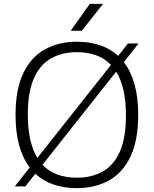

<svg xmlns="http://www.w3.org/2000/svg" viewBox="-20 -965 796 994"><path d="M111 0H56.5L134 -98Q98.5 -144 79.5 -211.5Q60.5 -279 60.5 -370Q60.5 -503 100.8 -586.5Q141 -670 212.5 -709.5Q284 -749 378 -749Q442.5 -749 496.8 -731.2Q551 -713.5 591.5 -675.5L642.5 -740H697.5L621 -643.5Q657 -597.5 676.2 -529.5Q695.5 -461.5 695.5 -370Q695.5 -237.5 655.2 -153.8Q615 -70 543.5 -30.5Q472 9 378 9Q313 9 258.5 -9.2Q204 -27.5 163 -65.5ZM124 -372.5Q124 -297.5 136.8 -242Q149.5 -186.5 173.5 -147.5L554.5 -629Q521.5 -663.5 476.8 -679.2Q432 -695 378 -695Q302.5 -695 245.2 -663.2Q188 -631.5 156 -560.5Q124 -489.5 124 -372.5ZM378 -45Q454 -45 511.2 -76.8Q568.5 -108.5 600.2 -179.5Q632 -250.5 632 -367.5Q632 -443 619 -499Q606 -555 581.5 -594L200 -112Q233 -77 278.2 -61Q323.5 -45 378 -45ZM346 -806 445 -945H513.5L403.5 -806Z"/></svg>

Font: Encode Sans SemiExpanded SemiExpanded Light
Style: Regular
Weight: 300
Width: 6
Designer: Multiple Designers
Foundry: Impallari Type
Version: Version 3.000; ttfautohint (v1.8.3) -l 8 -r 50 -G 200 -x 14 